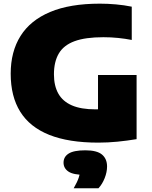

<svg xmlns="http://www.w3.org/2000/svg" viewBox="-20 -770 830 1050"><path d="M517.5 10Q355.5 10 249.2 -32.5Q143 -75 90.8 -158.8Q38.5 -242.5 38.5 -367Q38.5 -487.5 92.2 -573.2Q146 -659 254.2 -704.5Q362.5 -750 526.5 -750Q569 -750 614 -746Q659 -742 700.5 -733.5V-551.5Q665 -558.5 625.8 -562.5Q586.5 -566.5 545.5 -566.5Q446.5 -566.5 387.2 -544.5Q328 -522.5 301.5 -477.2Q275 -432 275 -363.5Q275 -301 299 -258.2Q323 -215.5 373 -193.8Q423 -172 501.5 -172Q532 -172 566 -174.5Q600 -177 627.5 -181L516 -86V-360H727V-9Q675.5 -0.5 622.8 4.8Q570 10 517.5 10ZM383 259.5Q403.5 224 411.2 199.5Q419 175 419 147.5L460.5 186.5H446.5Q381 186.5 354.2 168.2Q327.5 150 327.5 119.5Q327.5 87.5 355.5 69.8Q383.5 52 446.5 52Q510 52 537.8 75.2Q565.5 98.5 565.5 140.5Q565.5 171 552.5 204Q539.5 237 518.5 259.5Z"/></svg>

Font: Encode Sans SemiExpanded Black
Style: Regular
Weight: 900
Width: 6
Designer: Multiple Designers
Foundry: Impallari Type
Version: Version 3.002